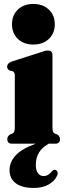

<svg xmlns="http://www.w3.org/2000/svg" viewBox="-20 -708 322 946"><path d="M144 -488.5Q96.5 -488.5 67.8 -516.5Q39 -544.5 39 -588.5Q39 -632.5 67.8 -660.5Q96.5 -688.5 144 -688.5Q192 -688.5 221 -660.5Q250 -632.5 250 -588.5Q250 -544.5 221 -516.5Q192 -488.5 144 -488.5ZM238.5 -435V-82.5Q238.5 -66.5 241 -59.8Q243.5 -53 250 -50L262 -45.5Q275.5 -36.5 275.5 -22.5Q275.5 0 252.5 0H220.5Q156.5 34.5 156.5 103.5Q156.5 133 167.5 146.2Q178.5 159.5 195 159.5Q207 159.5 217 153.2Q227 147 235 137Q245.5 125.5 255 129.5Q260 131.5 263.2 139.2Q266.5 147 260.5 159Q249.5 184 219.8 201Q190 218 146.5 218Q88.5 218 57.8 195Q27 172 27 130Q27 91.5 55.8 59Q84.5 26.5 155.5 0H39Q16 0 16 -22.5Q16 -36.5 29.5 -45.5L41.5 -50Q47.5 -53 50.2 -59.8Q53 -66.5 53 -82.5V-333.5Q53 -345 50.2 -350Q47.5 -355 41 -358L29 -359.5Q15 -366.5 15 -380Q15 -395.5 36.5 -404.5L176 -449Q192 -455 200.2 -457Q208.5 -459 216.5 -459Q238.5 -459 238.5 -435Z"/></svg>

Font: Fraunces 144pt S050 Black
Style: Regular
Weight: 900
Version: Version 1.000; ttfautohint (v1.8.3)